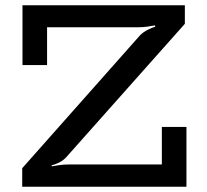

<svg xmlns="http://www.w3.org/2000/svg" viewBox="-20 -706 781 726"><path d="M64 0V-70L510 -573Q522 -585 539 -593.5Q556 -602 567 -605L566 -610Q555 -608 538.5 -605.5Q522 -603 506 -603H158V-460H65V-686H679V-616L230 -111Q219 -99 202.5 -91Q186 -83 175 -81L176 -77Q185 -79 203 -81.5Q221 -84 236 -84H592V-226H685V0Z"/></svg>

Font: BioRhyme ExtraBold
Style: Regular
Weight: 400
Version: Version 1.600;gftools[0.9.33]